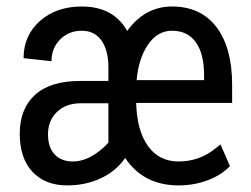

<svg xmlns="http://www.w3.org/2000/svg" viewBox="-20 -558 768 588"><path d="M506.8 -463.9Q462.4 -463.9 433.3 -421.4Q404.3 -378.9 398.4 -312.5H605V-327.6Q605 -393.6 579.6 -428.7Q554.2 -463.9 506.8 -463.9ZM203.6 -63.5Q249.5 -63.5 297.4 -106.4L312 -121.1V-241.7H225.6Q181.2 -241.2 154.1 -214.8Q127 -188.5 127 -146.5Q127 -106.9 147.2 -85.2Q167.5 -63.5 203.6 -63.5ZM526.9 9.8Q419.4 9.8 363.3 -74.2Q335.9 -34.2 289.1 -12.2Q242.2 9.8 186 9.8Q118.2 9.8 79.3 -32Q40.5 -73.7 40.5 -148.4Q40.5 -225.1 87.4 -267.6Q134.3 -310.1 225.6 -310.1H312V-351.6Q312 -403.8 290.8 -433.8Q269.5 -463.9 230.5 -463.9Q190.9 -463.9 164.3 -437.3Q137.7 -410.6 137.7 -370.6L52.2 -379.9Q52.2 -449.2 102.3 -493.7Q152.3 -538.1 230.5 -538.1Q327.1 -538.1 369.6 -463.4Q423.8 -538.1 506.8 -538.1Q594.7 -538.1 642.8 -475.1Q690.9 -412.1 690.9 -298.3V-242.7H397Q399.4 -157.7 433.3 -110.6Q467.3 -63.5 526.9 -63.5Q588.4 -63.5 636.2 -100.6L655.3 -115.7L684.1 -49.3Q659.2 -22.5 616.9 -6.3Q574.7 9.8 526.9 9.8Z"/></svg>

Font: MAUL Condensed
Style: Condensed Regular
Weight: 400
Designer: MAUL
Version: Version 1.0; 2020; ttfautohint (v1.8.3)